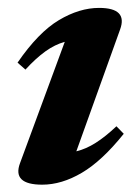

<svg xmlns="http://www.w3.org/2000/svg" viewBox="-20 -466 356 498"><path d="M32 -43 148 -357.5Q122.5 -350.5 97.8 -332.8Q73 -315 46 -285.5L25.5 -303.5Q79.5 -382 132.8 -413.8Q186 -445.5 237 -445.5Q312 -445.5 291.5 -389.5L178 -73.5Q203 -79.5 228.2 -95.5Q253.5 -111.5 282 -138.5L301 -119Q244.5 -48.5 192.2 -17.8Q140 13 89.5 13Q11 13 32 -43Z"/></svg>

Font: Newsreader 16pt
Style: Bold Italic
Weight: 700
Italic angle: -17°
Designer: Hugues Gentile
Foundry: Production Type
Version: Version 1.003; ttfautohint (v1.8.3)